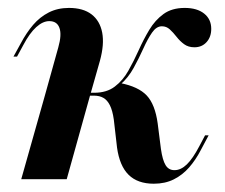

<svg xmlns="http://www.w3.org/2000/svg" viewBox="-20 -448 563 480"><path d="M364.5 11.3Q324.2 11.3 301.6 -10.9Q279 -33.1 272.6 -79L264.5 -149.2Q261.3 -171.8 254.8 -184.7Q248.4 -197.6 238.7 -203.2Q229 -208.9 214.5 -208.9H191.9L193.5 -216.1H215.3Q246.8 -216.1 266.9 -231.5Q287.1 -246.8 300.8 -271Q314.5 -295.2 326.6 -322.2Q338.7 -349.2 353.2 -373.4Q367.7 -397.6 388.7 -412.9Q409.7 -428.2 441.9 -428.2Q472.6 -428.2 490.3 -414.1Q508.1 -400 508.1 -375.8Q508.1 -355.6 496.4 -342.7Q484.7 -329.8 466.1 -329.8Q450.8 -329.8 440.3 -337.5Q429.8 -345.2 421.4 -356Q412.9 -366.9 404.4 -374.6Q396 -382.3 384.7 -382.3Q371 -382.3 360.1 -366.5Q349.2 -350.8 338.3 -326.6Q327.4 -302.4 314.1 -278.2Q300.8 -254 281.5 -237.1L280.6 -240.3Q325.8 -231.5 346.8 -209.3Q367.7 -187.1 374.2 -139.5L382.3 -75.8Q386.3 -47.6 394 -35.1Q401.6 -22.6 416.1 -22.6Q432.3 -22.6 447.2 -37.1Q462.1 -51.6 478.2 -82.3L492.7 -109.7H501.6L482.3 -73.4Q469.4 -48.4 452.8 -29.4Q436.3 -10.5 414.5 0.4Q392.7 11.3 364.5 11.3ZM91.9 -208.1 125.8 -329.8Q134.7 -361.3 128.6 -378.2Q122.6 -395.2 103.2 -395.2Q87.1 -395.2 70.6 -380.2Q54 -365.3 37.9 -334.7L22.6 -306.5H13.7L32.3 -340.3Q46 -366.1 62.9 -385.9Q79.8 -405.6 102 -416.9Q124.2 -428.2 152.4 -428.2Q187.9 -428.2 208.9 -412.1Q229.8 -396 235.5 -366.5Q241.1 -337.1 229.8 -296L204.8 -208.1ZM33.1 0 91.9 -208.1H204.8L146.8 0Z"/></svg>

Font: Playfair 144pt
Style: Bold Italic
Weight: 700
Italic angle: -15.6°
Designer: Claus Eggers Sørensen
Foundry: Claus Eggers Sørensen
Version: Version 2.203